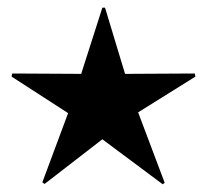

<svg xmlns="http://www.w3.org/2000/svg" viewBox="-20 -478 538 499"><path d="M403 1 246 -116 96 0 90 -4 157 -184 10 -279 12 -287 191 -286 246 -458H253L305 -286L486 -287L488 -279L339 -186L408 -3Z"/></svg>

Font: Noto Sans Arabic UI Cn Md
Style: Regular
Weight: 500
Width: 3
Designer: Monotype Design Team, Nadine Chahine and Nizar Qandah
Foundry: Monotype Imaging Inc.
Version: Version 2.010; ttfautohint (v1.8.4.7-5d5b)